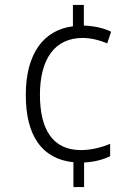

<svg xmlns="http://www.w3.org/2000/svg" viewBox="-20 -744 556 774"><path d="M318 -641V-724H274V-638C155 -623 84 -527 84 -361C84 -197 149 -103 276 -90V10H319V-89C362 -91 396 -101 424 -114V-164C389 -150 350 -139 306 -139C194 -139 141 -220 141 -362C141 -505 200 -591 313 -591C344 -591 380 -583 412 -569L428 -616C398 -631 361 -639 318 -641Z"/></svg>

Font: Noto Sans Malayalam SemiCondensed Light
Style: Regular
Weight: 300
Width: 4
Designer: Jelle Bosma - Monotype Design Team
Foundry: Monotype Imaging Inc.
Version: Version 2.104